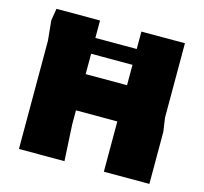

<svg xmlns="http://www.w3.org/2000/svg" viewBox="-103 -823 994 937"><g transform="rotate(15 394.5 -354.0)"><path d="M70 0V-547L60 -647L70 -708H290V-437H499V-708H719V-332L729 -263V0H499V-254H290V-184L300 0ZM132 -540 133 -620H638V-540Z"/></g></svg>

Font: Rowdies
Style: Bold
Weight: 700
Designer: Jaikishan Patel
Version: Version 1.000; ttfautohint (v1.8.3)